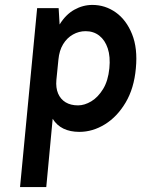

<svg xmlns="http://www.w3.org/2000/svg" viewBox="-20 -519 589 776"><path d="M61 237 130.1 -486H217Q217.9 -469.5 219 -453Q220.2 -436.4 220.9 -420Q245.7 -460.4 280.4 -479.7Q315 -499.1 353.5 -499.1Q405.4 -499.1 448 -468.8Q490.6 -438.5 513.7 -381.1Q536.9 -323.7 529.1 -243Q521.9 -162 487.7 -104.5Q453.5 -47 404 -16.5Q354.6 14 300.8 14Q263.7 14 236.6 0.9Q209.4 -12.2 192.9 -38.9L167 237ZM295.4 -93.1Q321.7 -93.1 349 -109.5Q376.2 -125.9 396.6 -159.1Q417 -192.3 422 -243Q426.6 -290 415.5 -323.4Q404.4 -356.8 381.3 -374.9Q358.1 -393 326 -393Q298.6 -393 274.7 -379.4Q250.7 -365.9 235.1 -340.3Q219.5 -314.7 216.1 -278L207.9 -196Q205 -164.1 214.8 -141.1Q224.6 -118 245.2 -105.5Q265.8 -93.1 295.4 -93.1Z"/></svg>

Font: Karla
Style: Italic
Weight: 400
Italic angle: -8°
Designer: Jonathan Pinhorn
Version: Version 2.004;gftools[0.9.33]